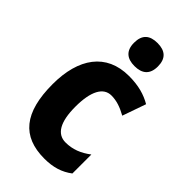

<svg xmlns="http://www.w3.org/2000/svg" viewBox="-238 -840 923 923"><g transform="rotate(45 223.5 -379.0)"><path d="M253 -768C201 -768 172 -744 172 -689C172 -635 202 -611 253 -611C304 -611 334 -635 334 -689C334 -743 306 -768 253 -768ZM261 10C321 10 366 -4 407 -35V-164C366 -133 326 -117 278 -117C221 -117 190 -168 190 -272C190 -377 220 -433 275 -433C310 -433 342 -422 380 -401L422 -521C381 -545 334 -559 268 -559C114 -559 36 -447 36 -272C36 -78 110 10 261 10Z"/></g></svg>

Font: Noto Sans Gujarati Condensed ExtraBold
Style: Regular
Weight: 800
Width: 3
Designer: Jelle Bosma - Monotype Design Team, Universal Thirst
Foundry: Monotype Imaging Inc.
Version: Version 2.106